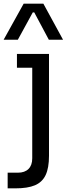

<svg xmlns="http://www.w3.org/2000/svg" viewBox="-44 -830 381 1054"><path d="M-2 118H54Q92 118 112.5 97.5Q133 77 133 39V-458H49V-534H225V25Q225 92 206.5 131Q188 170 148 187Q108 204 40 204H-2ZM86 -810H194L302 -612H224L144 -762H136L54 -612H-24Z"/></svg>

Font: Sora-SIA
Style: Regular
Weight: 400
Designer: Jonathan Barnbrook, Julián Moncada
Foundry: Barnbrook Fonts
Version: Version 2.000